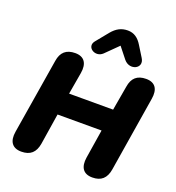

<svg xmlns="http://www.w3.org/2000/svg" viewBox="-162 -1051 1091 1189"><g transform="rotate(20 384.0 -456.5)"><path d="M112 9C171 9 203 -20 213 -80L245 -284H535L505 -95C495 -30 519 9 580 9C638 9 670 -20 680 -80L760 -575C771 -641 746 -679 686 -679C627 -679 595 -650 586 -591L558 -430H268L293 -575C304 -640 279 -679 219 -679C160 -679 127 -650 118 -591L37 -95C26 -29 52 9 112 9ZM384 -737 466 -818 524 -745C569 -691 652 -732 615 -791L571 -862C548 -900 519 -922 477 -922C435 -922 403 -905 373 -869L307 -788C269 -741 340 -695 384 -737Z"/></g></svg>

Font: SN Pro Heavy
Style: Italic
Weight: 800
Italic angle: -9°
Designer: Tobias Whetton
Foundry: Supernotes
Version: Version 1.001;Glyphs 3.2 (3249)